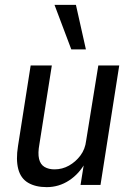

<svg xmlns="http://www.w3.org/2000/svg" viewBox="-20 -760 541 789"><path d="M172 9Q126 9 95.5 -9Q65 -27 55 -65.5Q45 -104 54 -160L106 -491H193L142 -168Q135 -130 140.5 -107Q146 -84 163 -74Q180 -64 204 -64Q236 -64 263.5 -79.5Q291 -95 310.5 -121Q330 -147 334 -182L384 -491H470L393 0H311L326 -94H332Q306 -46 264 -18.5Q222 9 172 9ZM273 -557 204 -740H292L333 -557Z"/></svg>

Font: Nunito Sans 10pt Condensed Medium
Style: Italic
Weight: 500
Width: 3
Italic angle: -9°
Designer: Vernon Adams
Foundry: Vernon Adams
Version: Version 3.101;gftools[0.9.27]